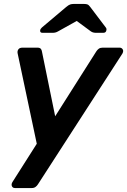

<svg xmlns="http://www.w3.org/2000/svg" viewBox="-20 -761 643 971"><path d="M56 190Q44 190 40 180Q36 170 44 158L166 -34L69 -492Q67 -503 73 -511.5Q79 -520 94 -520H169Q181 -520 186 -514.5Q191 -509 192 -501L259 -173L467 -501Q472 -509 479.5 -514.5Q487 -520 499 -520H585Q595 -520 600.5 -511.5Q606 -503 599 -490L172 171Q167 179 159.5 184.5Q152 190 140 190ZM195 -595Q182 -595 183 -607Q184 -615 192 -622L314 -725Q327 -736 335 -738.5Q343 -741 352 -741H406Q416 -741 422.5 -738.5Q429 -736 437 -725L515 -622Q520 -616 518 -608Q516 -595 502 -595H466Q459 -595 452.5 -596.5Q446 -598 440 -602L368 -655L273 -602Q266 -598 259.5 -596.5Q253 -595 245 -595Z"/></svg>

Font: Rubik Medium
Style: Italic
Weight: 500
Italic angle: -12°
Designer: Hubert and Fischer
Foundry: Hubert and Fischer
Version: Version 2.300;gftools[0.9.30]